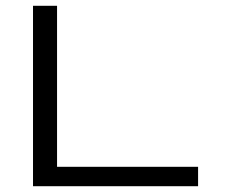

<svg xmlns="http://www.w3.org/2000/svg" viewBox="-20 -643 790 663"><path d="M94 0V-623H177V-67H664V0Z"/></svg>

Font: Inconsolata ExtraExpanded Thin
Style: Regular
Weight: 100
Width: 8
Monospace: yes
Designer: Raph Levien, Cyreal, Brenton Simpson
Foundry: Raph Levien, Cyreal, Google
Version: Version 3.100; ttfautohint (v1.8.4.7-5d5b)